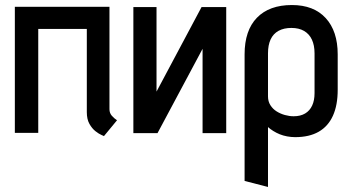

<svg xmlns="http://www.w3.org/2000/svg" viewBox="-20 -528 1399 763"><path d="M415 -94V-501H39V0H132V-413H325V-82Q325 -54 335.5 -35.5Q346 -17 359.5 -6.5Q373 4 383.5 8.5Q394 13 393 13L445 -50Q433 -58 424 -68.5Q415 -79 415 -94Z M602 -500H510V1H606L785 -334V1H879V-500H781L602 -164Z M1322 -171V-312Q1322 -404 1274.5 -456Q1227 -508 1140 -508Q1050 -508 1001 -457.5Q952 -407 952 -312V191L1045 215V-23Q1054 -15 1066 -7.5Q1078 0 1091.5 5.5Q1105 11 1121 14Q1137 17 1153 17Q1209 17 1246.5 -4.5Q1284 -26 1303 -68Q1322 -110 1322 -171ZM1230 -316V-158Q1230 -129 1220.5 -108.5Q1211 -88 1192.5 -77Q1174 -66 1147 -66Q1130 -66 1112 -71Q1094 -76 1079 -85.5Q1064 -95 1054.5 -110Q1045 -125 1045 -145V-316Q1045 -349 1055.5 -371.5Q1066 -394 1087 -405.5Q1108 -417 1138 -417Q1168 -417 1188.5 -405Q1209 -393 1219.5 -370.5Q1230 -348 1230 -316Z"/></svg>

Font: Advent Pro SemiBold
Style: Regular
Weight: 600
Designer: VivaRado, Andreas Kalpakidis
Foundry: VivaRado, Andreas Kalpakidis
Version: Version 3.000